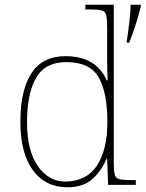

<svg xmlns="http://www.w3.org/2000/svg" viewBox="-20 -780 614 810"><path d="M264 10Q172 10 119 -61.5Q66 -133 66 -267Q66 -399 112.5 -471Q159 -543 256 -543Q323 -543 366.5 -516Q410 -489 430 -441H434Q433 -469 432.5 -495.5Q432 -522 432 -543V-662Q432 -699 428 -715.5Q424 -732 409.5 -736Q395 -740 365 -740H340V-760H460V-94Q460 -59 464 -43.5Q468 -28 484 -24Q500 -20 537 -20H553V0H436L432 -111H430Q408 -59 369.5 -24.5Q331 10 264 10ZM258 -14Q347 -16 390 -83Q433 -150 433 -265Q433 -390 396 -454Q359 -518 259 -518Q171 -518 132.5 -452Q94 -386 94 -264Q94 -143 140.5 -78Q187 -13 258 -14ZM515 -608Q521 -646 526 -689Q531 -732 531 -760H574V-753Q567 -722 553 -678Q539 -634 525 -600H515Z"/></svg>

Font: Noto Serif Telugu Thin
Style: Regular
Weight: 100
Designer: Jelle Bosma - Monotype Design Team
Foundry: Monotype Imaging Inc.
Version: Version 2.005; ttfautohint (v1.8.4.7-5d5b)